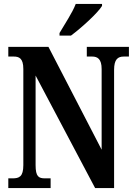

<svg xmlns="http://www.w3.org/2000/svg" viewBox="-20 -951 684 971"><path d="M281 -784V-771H339C393 -811 475 -886 496 -921V-931H363C346 -886 307 -829 281 -784ZM22 0H236V-49H208C176 -49 160 -57 160 -116V-569L461 0H557V-598C557 -651 576 -665 606 -665H632V-714H419V-665H446C473 -665 494 -653 494 -602V-194L225 -714H22V-665H49C76 -665 98 -657 98 -602V-116C98 -57 77 -49 43 -49H22Z"/></svg>

Font: Noto Serif Bengali ExtraCondensed
Style: Regular
Weight: 400
Width: 2
Designer: Juan Bruce, Universal Thirst, Indian Type Foundry and the Monotype Design Team.
Foundry: Monotype Imaging Inc.
Version: Version 2.003